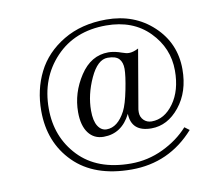

<svg xmlns="http://www.w3.org/2000/svg" viewBox="-82 -663 1109 958"><g transform="rotate(-10 472.5 -184.5)"><path d="M643 10Q542 10 539 -82Q493 10 401 10Q352 10 324 -27.5Q296 -65 296 -133Q296 -230 352 -315.5Q408 -401 496 -401Q518 -401 547 -393Q551 -392 562 -388Q573 -384 582 -382Q591 -380 598 -380Q619 -380 646 -394L596 -102Q594 -94 594 -80Q594 -56 610 -40Q626 -24 650 -24Q715 -24 761.5 -88.5Q808 -153 808 -254Q808 -368 726 -451.5Q644 -535 508 -535Q349 -535 252 -432.5Q155 -330 155 -176Q155 -31 248.5 67Q342 165 512 165Q598 165 675.5 128Q753 91 805 33L829 51Q701 195 510 195Q322 195 219 92Q116 -11 116 -171Q116 -278 160 -366Q204 -454 296 -509Q388 -564 514 -564Q656 -564 751 -475Q846 -386 846 -254Q846 -140 785.5 -65Q725 10 643 10ZM488 -375Q437 -375 399 -292.5Q361 -210 361 -129Q361 -77 378 -50.5Q395 -24 422 -24Q478 -24 517 -98Q534 -131 548 -201.5Q562 -272 562 -306Q562 -339 545.5 -357Q529 -375 488 -375Z"/></g></svg>

Font: Bellefair
Style: Regular
Weight: 400
Designer: Nick Shinn, Liron Lavi Turkenic
Foundry: Shinntype
Version: Version 1.003;PS 001.003;hotconv 1.0.88;makeotf.lib2.5.64775